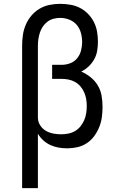

<svg xmlns="http://www.w3.org/2000/svg" viewBox="-20 -763 640 998"><path d="M95 215V-525Q95 -553 99 -581Q103 -609 114 -634.5Q125 -660 143 -681.5Q161 -703 185.5 -717.5Q210 -732 237.5 -737.5Q265 -743 293 -743Q319 -743 345.5 -738.5Q372 -734 395.5 -722Q419 -710 437.5 -691Q456 -672 468 -648.5Q480 -625 484.5 -598.5Q489 -572 489 -546Q489 -522 485 -498.5Q481 -475 469.5 -454.5Q458 -434 440.5 -417.5Q423 -401 402 -391Q428 -380 451 -361.5Q474 -343 488.5 -318.5Q503 -294 508 -265.5Q513 -237 513 -208Q513 -181 509.5 -154.5Q506 -128 496 -103Q486 -78 470 -56Q454 -34 431.5 -19Q409 -4 382.5 2Q356 8 329 8Q306 8 284 4Q262 0 242 -9Q222 -18 205 -33.5Q188 -49 177 -68V215ZM297 -65Q315 -65 334 -68.5Q353 -72 369.5 -81.5Q386 -91 398 -106Q410 -121 417.5 -138Q425 -155 428 -174Q431 -193 431 -212Q431 -230 428 -248Q425 -266 417.5 -283Q410 -300 398 -314Q386 -328 370 -337Q354 -346 336 -349.5Q318 -353 300 -353H251V-426H300Q323 -426 344.5 -434Q366 -442 380.5 -459.5Q395 -477 401 -499.5Q407 -522 407 -544Q407 -568 400.5 -592Q394 -616 378.5 -634Q363 -652 340 -661Q317 -670 293 -670Q276 -670 258.5 -665.5Q241 -661 227 -650.5Q213 -640 203 -625.5Q193 -611 187.5 -594Q182 -577 179.5 -560Q177 -543 177 -525V-149Q178 -128 189.5 -110.5Q201 -93 218.5 -83Q236 -73 256 -69Q276 -65 297 -65Z"/></svg>

Font: Iosevka Plex Etoile
Style: Regular
Weight: 400
Designer: Belleve Invis
Foundry: Belleve Invis
Version: Version 25.1.1; ttfautohint (v1.8.4)